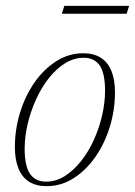

<svg xmlns="http://www.w3.org/2000/svg" viewBox="-20 -628 462 658"><path d="M265.5 -445.5Q301 -445.5 325.2 -430.2Q349.5 -415 361.8 -385Q374 -355 374 -311.5Q374 -251.5 356.5 -194Q339 -136.5 307 -90.5Q275 -44.5 232.2 -17.2Q189.5 10 139.5 10Q104 10 79.8 -5.2Q55.5 -20.5 43.2 -50.8Q31 -81 31 -124Q31 -184 48.5 -241.5Q66 -299 98 -345Q130 -391 172.8 -418.2Q215.5 -445.5 265.5 -445.5ZM138 -5.5Q172 -5.5 202 -24.5Q232 -43.5 257.5 -75.5Q283 -107.5 301.5 -148.2Q320 -189 330 -232.5Q340 -276 340 -317Q340 -377 321.8 -403.5Q303.5 -430 267 -430Q233 -430 202.8 -411Q172.5 -392 147.2 -360Q122 -328 103.5 -287.2Q85 -246.5 74.8 -203Q64.5 -159.5 64.5 -118.5Q64.5 -58.5 83 -32Q101.5 -5.5 138 -5.5ZM192 -581 200.5 -608H422.5L414 -581Z"/></svg>

Font: Newsreader 24pt ExtraLight
Style: Italic
Weight: 250
Italic angle: -17°
Designer: Hugues Gentile
Foundry: Production Type
Version: Version 1.003